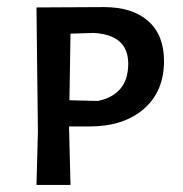

<svg xmlns="http://www.w3.org/2000/svg" viewBox="-20 -522 518 542"><path d="M273 -502Q354 -502 398.5 -462.5Q443 -423 443 -350Q443 -264 386 -214.5Q329 -165 232 -165H175V-159L179 0H83L87 -150L83 -501ZM256 -237Q342 -255 342 -342Q342 -424 244 -429L179 -427L176 -239Z"/></svg>

Font: Alegreya Sans SC Medium
Style: Regular
Weight: 500
Designer: Juan Pablo del Peral
Foundry: Huerta Tipografica
Version: Version 2.001;PS 002.001;hotconv 1.0.88;makeotf.lib2.5.64775